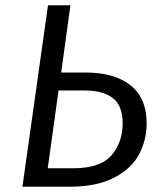

<svg xmlns="http://www.w3.org/2000/svg" viewBox="-20 -708 606 728"><path d="M536 -241Q536 -177 507.5 -123Q479 -69 413 -34.5Q347 0 243 0H65L162 -688H247L212 -433H304Q414 -433 475 -384.5Q536 -336 536 -241ZM445 -241Q445 -307 408 -336Q371 -365 300 -365H202L161 -70H258Q360 -70 402.5 -119Q445 -168 445 -241Z"/></svg>

Font: FiraGO Book
Style: Italic
Weight: 350
Italic angle: -8°
Designer: bBox Type GmbH
Foundry: bBox Type GmbH
Version: Version 1.001